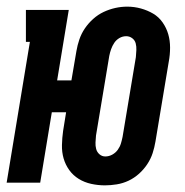

<svg xmlns="http://www.w3.org/2000/svg" viewBox="-36 -550 556 578"><path d="M280 8Q259 8 238.5 3.5Q218 -1 201 -11.5Q184 -22 172.5 -38Q161 -54 155.5 -73Q150 -92 150.5 -113.5Q151 -135 154 -156L163 -212H120L85 0H-16L54 -424H42V-520H171L136 -308H179L194 -396Q197 -414 203 -431.5Q209 -449 219.5 -464.5Q230 -480 244.5 -493Q259 -506 276 -514Q293 -522 311 -526Q329 -530 347 -530Q368 -530 388 -524.5Q408 -519 425 -509Q442 -499 453.5 -482.5Q465 -466 470.5 -447Q476 -428 476 -406.5Q476 -385 472 -364L432 -124Q429 -106 423.5 -89Q418 -72 407.5 -56Q397 -40 382.5 -27Q368 -14 351 -6Q334 2 315.5 5Q297 8 280 8ZM281 -79Q292 -79 302 -84.5Q312 -90 318.5 -99Q325 -108 328 -118Q331 -128 333 -138L373 -378Q374 -389 374.5 -399.5Q375 -410 372.5 -419.5Q370 -429 362 -435Q354 -441 344 -441Q333 -441 323.5 -435.5Q314 -430 308 -421Q302 -412 298.5 -402Q295 -392 293 -382L253 -142Q252 -131 251.5 -121Q251 -111 253.5 -101.5Q256 -92 263.5 -85.5Q271 -79 281 -79Z"/></svg>

Font: Iosevka Gothic
Style: Bold Italic
Weight: 700
Italic angle: -9°
Monospace: yes
Designer: Belleve Invis
Foundry: Belleve Invis
Version: Version 15.5.1; ttfautohint (v1.8.4)